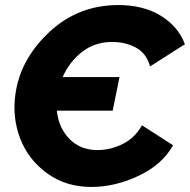

<svg xmlns="http://www.w3.org/2000/svg" viewBox="-20 -734 752 760"><path d="M366 -140Q417 -140 465.5 -164Q514 -188 542 -238L665 -159Q623 -83 529.5 -38.5Q436 6 341 6Q241 6 166.5 -48Q92 -102 60 -185.5Q28 -269 41 -361Q60 -499 174.5 -606.5Q289 -714 449 -714Q547 -714 616 -672Q685 -630 712 -559L574 -471Q560 -523 518 -545.5Q476 -568 424 -568Q356 -568 305.5 -529Q255 -490 228 -429H453L426 -296H205Q212 -228 255 -184Q298 -140 366 -140Z"/></svg>

Font: Raleway-v4020 ExtraBold
Style: Italic
Weight: 800
Italic angle: -12°
Designer: Matt McInerney, Pablo Impallari, Rodrigo Fuenzalida
Foundry: Matt McInerney, Pablo Impallari, Rodrigo Fuenzalida
Version: Version 4.020;PS 004.020;hotconv 1.0.88;makeotf.lib2.5.64775